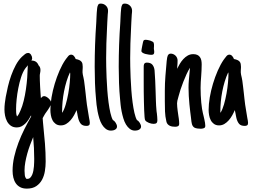

<svg xmlns="http://www.w3.org/2000/svg" viewBox="-20 -708 1443 1096"><path d="M272.5 -121.1Q272.5 -116.2 269.8 -109.6Q267.1 -103 262.9 -95.9Q258.8 -88.9 253.9 -81.5Q249 -74.2 244.6 -68.4L237.3 -58.1L230 -45.4L223.6 -33.7Q224.1 -23.9 225.1 -12.7Q226.1 -1.5 227.1 8.8Q232.4 59.1 236.6 111.3Q240.7 163.6 240.7 213.9Q240.7 240.7 236.3 268.3Q231.9 295.9 220 318.1Q208 340.3 187 354.5Q166 368.7 133.3 368.7Q110.8 368.7 95.2 360.4Q79.6 352.1 70.1 338.1Q60.5 324.2 56.2 305.7Q51.8 287.1 51.8 267.1Q51.8 227.5 61 187Q70.3 146.5 85.2 106.9Q100.1 67.4 119.1 29.5Q138.2 -8.3 157.7 -43Q157.7 -43.9 157.7 -45.2Q157.7 -46.4 157.2 -49.3Q150.9 -37.6 142.8 -25.1Q134.8 -12.7 124.8 -2.9Q114.7 6.8 102.8 13.2Q90.8 19.5 76.2 19.5Q55.7 19.5 42 9.8Q28.3 0 20.3 -15.1Q12.2 -30.3 8.8 -48.3Q5.4 -66.4 5.4 -82.5Q5.4 -101.1 7.6 -119.1Q9.8 -137.2 12.7 -154.3Q17.6 -181.6 25.1 -213.6Q32.7 -245.6 43.9 -277.1Q55.2 -308.6 70.1 -336.4Q85 -364.3 105 -383.8L108.9 -387.2Q115.2 -393.6 123.5 -399.7Q131.8 -405.8 140.6 -405.8Q146 -405.8 150.1 -402.8Q154.3 -399.9 157.2 -395.3Q160.2 -390.6 161.9 -385.3Q163.6 -379.9 163.6 -375Q163.6 -369.1 159.2 -362.3H160.2Q189.9 -362.3 200.2 -335Q205.6 -330.1 208.3 -323.2Q210.9 -316.4 210.9 -308.6Q210.9 -304.7 210.4 -300Q210 -295.4 209 -291.5Q208 -287.1 207.5 -283.2Q207 -279.3 207 -275.9Q207 -264.6 207.5 -248Q208 -231.4 209 -213.4Q210 -195.3 211.2 -178Q212.4 -160.6 213.4 -147.9Q216.8 -152.3 221.4 -155.8Q226.1 -159.2 232.4 -159.2Q237.8 -159.2 244.9 -155.3Q252 -151.4 258.1 -145.5Q264.2 -139.6 268.3 -133.1Q272.5 -126.5 272.5 -121.1ZM138.2 -322.3Q138.2 -325.2 138.4 -328.6Q138.7 -332 139.6 -335.9L136.2 -331.5Q132.3 -327.1 128.9 -323.2Q125.5 -319.3 122.6 -314.9Q109.9 -296.4 100.3 -266.8Q90.8 -237.3 84.5 -204.8Q78.1 -172.4 75 -141.1Q71.8 -109.9 71.8 -87.4Q71.8 -76.2 72.3 -64.9Q72.8 -53.7 77.1 -43Q84 -50.3 88.4 -58.8Q92.8 -67.4 96.7 -76.7Q107.4 -100.6 115.2 -132.3Q123 -164.1 127.9 -197.8Q132.8 -231.4 135.3 -263.9Q137.7 -296.4 138.2 -322.3ZM175.3 199.2Q175.3 166 173.8 137Q172.4 107.9 169.4 74.7Q160.6 95.7 151.6 119.9Q142.6 144 135.7 168.7Q128.9 193.4 124.5 217.8Q120.1 242.2 120.1 264.2V267.6Q120.1 278.8 121.6 291.7Q123 304.7 130.9 313H136.2Q146 313 152.6 306.4Q159.2 299.8 163.6 289.6Q168 279.3 170.4 266.6Q172.9 253.9 173.8 241.2Q174.8 228.5 175 217.3Q175.3 206.1 175.3 199.2Z M492.7 -6.3Q492.7 3.4 487.8 7.1Q482.9 10.7 474.1 10.7Q451.2 10.7 441.2 -1.5Q431.2 -13.7 426.3 -33.7Q424.8 -40.5 423.3 -47.6Q421.9 -54.7 420.9 -61.5Q419.9 -67.9 418.9 -70.3Q418 -72.8 417 -79.6Q411.1 -65.4 402.6 -50Q394 -34.7 382.8 -21.7Q371.6 -8.8 357.7 -0.5Q343.8 7.8 327.1 7.8Q309.6 7.8 297.9 -0.7Q286.1 -9.3 279.5 -22.2Q272.9 -35.2 270.3 -50.8Q267.6 -66.4 267.6 -80.6Q267.6 -113.8 274.2 -152.6Q280.8 -191.4 292.5 -230.2Q304.2 -269 319.8 -304.9Q335.4 -340.8 354 -367.7V-367.2L356.9 -371.6Q362.3 -378.9 369.4 -387.5Q376.5 -396 386.2 -396Q395.5 -396 402.3 -387.9Q409.2 -379.9 412.1 -371.1Q424.8 -368.7 432.6 -365Q440.4 -361.3 444.8 -356Q449.2 -350.6 450.7 -343.5Q452.1 -336.4 452.1 -328.1Q452.1 -324.7 452.1 -320.8Q452.1 -316.9 451.7 -313Q451.2 -309.1 451.2 -303.7Q451.2 -298.3 451.2 -293.9Q451.2 -289.1 452.9 -281.2Q454.6 -273.4 456.5 -265.1L460 -247.1Q462.4 -232.9 464.1 -214.8Q465.8 -196.8 468.3 -178.7Q470.2 -160.2 472.2 -142.8Q474.1 -125.5 476.1 -110.8L487.8 -38.6L489.3 -30.3Q490.2 -23.9 491.5 -18.6Q492.7 -13.2 492.7 -6.3ZM380.9 -287.1Q380.9 -288.1 380.4 -290.3Q379.9 -292.5 379.4 -294.9Q368.2 -271 359.6 -242.9Q351.1 -214.8 345.5 -185.8Q339.8 -156.7 337.2 -127.7Q334.5 -98.6 334.5 -72.8Q334.5 -70.3 334.5 -68.4Q334.5 -66.4 335 -64.5V-64Q346.7 -82 355.2 -111.6Q363.8 -141.1 369.6 -173.6Q375.5 -206.1 378.2 -236.6Q380.9 -267.1 380.9 -287.1Z M647.9 14.2Q647.9 21 644.5 25.4Q641.1 29.8 636 32.5Q630.9 35.2 624.8 36.4Q618.7 37.6 613.8 37.6Q596.7 37.6 584 27.8Q571.3 18.1 562 2.7Q552.7 -12.7 546.9 -32.5Q541 -52.2 537.1 -72Q533.2 -91.8 531.2 -110.1Q529.3 -128.4 528.3 -141.6Q523.9 -187 522.2 -233.9Q520.5 -280.8 520.5 -326.7Q520.5 -452.1 529.3 -575.2Q529.3 -577.1 529.5 -579.6Q529.8 -582 529.8 -584.5Q530.3 -594.7 530.8 -608.2Q531.2 -621.6 532.2 -634.8Q533.2 -647.9 534.4 -658.9Q535.6 -669.9 537.6 -674.3V-673.8Q539.6 -680.7 543 -684.1Q546.4 -687.5 554.7 -687.5Q572.3 -687.5 584.5 -675.8Q596.7 -664.1 596.7 -646.5Q596.7 -642.6 596.4 -638.9Q596.2 -635.3 595.7 -631.8Q595.2 -628.4 595 -625.2Q594.7 -622.1 594.7 -619.6Q593.3 -600.6 592.5 -581.8Q591.8 -563 590.8 -543.9Q588.4 -502 587.2 -460.2Q585.9 -418.5 585.9 -376Q585.9 -357.9 586.4 -328.6Q586.9 -299.3 588.4 -264.9Q589.8 -230.5 592.5 -193.8Q595.2 -157.2 599.6 -124Q604 -90.8 610.1 -64Q616.2 -37.1 624.5 -22.5Q628.9 -20.5 633.1 -16.4Q637.2 -12.2 640.4 -7.1Q643.6 -2 645.8 3.7Q647.9 9.3 647.9 14.2Z M785.2 14.2Q785.2 21 781.7 25.4Q778.3 29.8 773.2 32.5Q768.1 35.2 762 36.4Q755.9 37.6 751 37.6Q733.9 37.6 721.2 27.8Q708.5 18.1 699.2 2.7Q689.9 -12.7 684.1 -32.5Q678.2 -52.2 674.3 -72Q670.4 -91.8 668.5 -110.1Q666.5 -128.4 665.5 -141.6Q661.1 -187 659.4 -233.9Q657.7 -280.8 657.7 -326.7Q657.7 -452.1 666.5 -575.2Q666.5 -577.1 666.7 -579.6Q667 -582 667 -584.5Q667.5 -594.7 668 -608.2Q668.5 -621.6 669.4 -634.8Q670.4 -647.9 671.6 -658.9Q672.9 -669.9 674.8 -674.3V-673.8Q676.8 -680.7 680.2 -684.1Q683.6 -687.5 691.9 -687.5Q709.5 -687.5 721.7 -675.8Q733.9 -664.1 733.9 -646.5Q733.9 -642.6 733.6 -638.9Q733.4 -635.3 732.9 -631.8Q732.4 -628.4 732.2 -625.2Q731.9 -622.1 731.9 -619.6Q730.5 -600.6 729.7 -581.8Q729 -563 728 -543.9Q725.6 -502 724.4 -460.2Q723.1 -418.5 723.1 -376Q723.1 -357.9 723.6 -328.6Q724.1 -299.3 725.6 -264.9Q727.1 -230.5 729.7 -193.8Q732.4 -157.2 736.8 -124Q741.2 -90.8 747.3 -64Q753.4 -37.1 761.7 -22.5Q766.1 -20.5 770.3 -16.4Q774.4 -12.2 777.6 -7.1Q780.8 -2 783 3.7Q785.2 9.3 785.2 14.2Z M860.4 -410.6Q860.4 -402.3 856.7 -398.7Q853 -395 843.3 -395Q838.9 -395 829.6 -396.2Q820.3 -397.5 810.8 -399.9Q801.3 -402.3 794.2 -406.7Q787.1 -411.1 787.1 -417.5Q787.1 -419.4 788.6 -428.5Q790 -437.5 792.2 -447.8Q794.4 -458 796.1 -466.3Q797.9 -474.6 798.8 -475.6V-475.1Q801.3 -479 804.7 -480Q808.1 -481 811.5 -481Q815.9 -481 823 -479.7Q830.1 -478.5 837.2 -476.3Q844.2 -474.1 850.1 -470.7Q856 -467.3 857.4 -463.4Q858.9 -459.5 859.1 -452.9Q859.4 -446.3 858.9 -440.9Q858.9 -439 858.6 -436.3Q858.4 -433.6 858.4 -432.1Q858.4 -429.7 858.6 -427.2Q858.9 -424.8 859.4 -422.4Q859.9 -419.9 860.1 -417Q860.4 -414.1 860.4 -410.6ZM878.4 -21.5Q878.4 -10.3 873.3 -5.6Q868.2 -1 856.9 -1Q851.1 -1 844 -2.4Q836.9 -3.9 830.1 -6.6Q823.2 -9.3 817.4 -13.2Q811.5 -17.1 808.6 -22Q806.6 -24.9 805.2 -40Q803.7 -55.2 803 -77.6Q802.2 -100.1 801.5 -127.9Q800.8 -155.8 800.5 -184.1Q800.3 -212.4 800.3 -239.3Q800.3 -266.1 800.3 -286.1V-323.7Q800.3 -328.6 800.5 -333.5Q800.8 -338.4 802.5 -342Q804.2 -345.7 807.9 -348.1Q811.5 -350.6 818.4 -350.6Q839.8 -350.6 849.9 -338.6Q859.9 -326.7 862.3 -306.6Q864.7 -276.9 866 -247.3Q867.2 -217.8 868.2 -187.5Q869.1 -160.2 869.9 -133.5Q870.6 -106.9 873 -80.6Q873.5 -75.2 874 -70.3Q874.5 -65.4 875.5 -60.5Q876.5 -50.8 877.4 -41.3Q878.4 -31.7 878.4 -21.5Z M1002.9 -2.4Q1002.9 8.8 996.3 12.2Q989.7 15.6 980.5 15.6Q972.2 15.6 964.1 14.4Q956.1 13.2 949 9.8Q941.9 6.3 936.8 0.5Q931.6 -5.4 929.7 -14.6Q922.9 -43.9 921.9 -72Q920.9 -100.1 920.9 -129.9V-189.9Q920.9 -231 924.3 -275.1Q927.7 -319.3 931.6 -360.4Q931.6 -361.8 932.1 -363.8Q932.6 -365.7 932.6 -366.7Q933.1 -372.1 934.1 -378.4Q935.1 -384.8 937.3 -389.9Q939.5 -395 943.6 -398.4Q947.8 -401.9 954.6 -401.9Q962.4 -401.9 969.5 -398.7Q976.6 -395.5 981.9 -390.4Q987.3 -385.3 990.5 -377.9Q993.7 -370.6 993.7 -362.8Q993.7 -354.5 993.2 -344.5Q992.7 -334.5 991.7 -325.7Q991.7 -323.2 991.5 -320.3Q991.2 -317.4 990.7 -314.9Q997.6 -328.6 1006.3 -343.5Q1015.1 -358.4 1026.6 -370.8Q1038.1 -383.3 1052 -391.1Q1065.9 -398.9 1083 -398.9Q1097.2 -398.9 1106.4 -394.5Q1115.7 -390.1 1121.3 -382.1Q1127 -374 1129.2 -363.3Q1131.3 -352.5 1131.3 -340.3Q1131.3 -323.7 1130.4 -306.9Q1129.4 -290 1128.4 -273.4Q1127 -256.3 1126 -239.7Q1125 -223.1 1125 -206.1Q1125 -185.5 1126 -163.8Q1127 -142.1 1128.9 -122.3Q1130.9 -102.5 1133.3 -86.7Q1135.7 -70.8 1138.2 -62Q1140.1 -54.7 1142.3 -45.2Q1144.5 -35.6 1146.7 -25.6Q1148.9 -15.6 1150.4 -6.3Q1151.9 2.9 1151.9 10.3Q1151.9 21 1143.3 23.9Q1134.8 26.9 1126.5 26.9Q1118.2 26.9 1107.7 25.6Q1097.2 24.4 1088.9 20Q1078.6 12.7 1075.4 -0.5Q1072.3 -13.7 1071.3 -26.4L1069.8 -39.6Q1068.4 -51.3 1065.9 -70.3Q1063.5 -89.4 1061.3 -112.3Q1059.1 -135.3 1057.6 -159.9Q1056.2 -184.6 1056.2 -208Q1056.2 -229 1057.9 -248.5Q1059.6 -268.1 1061.5 -288.1Q1062.5 -298.3 1063 -304.7Q1063.5 -311 1064.5 -321.3Q1054.7 -305.7 1044.9 -284.7Q1035.2 -263.7 1026.4 -241Q1017.6 -218.3 1010.5 -196.8Q1003.4 -175.3 999.5 -159.2L996.6 -148.4Q994.1 -140.6 992.4 -132.8Q990.7 -125 990.7 -118.2Q990.7 -109.4 991.7 -97.9Q992.7 -86.4 994.1 -76.2Q995.6 -64 997.6 -51.3Q997.6 -50.3 998.5 -44.9Q999.5 -39.6 1000.5 -32.2Q1001.5 -24.9 1002.2 -16.8Q1002.9 -8.8 1002.9 -2.4Z M1396 -6.3Q1396 3.4 1391.1 7.1Q1386.2 10.7 1377.4 10.7Q1354.5 10.7 1344.5 -1.5Q1334.5 -13.7 1329.6 -33.7Q1328.1 -40.5 1326.7 -47.6Q1325.2 -54.7 1324.2 -61.5Q1323.2 -67.9 1322.3 -70.3Q1321.3 -72.8 1320.3 -79.6Q1314.5 -65.4 1305.9 -50Q1297.4 -34.7 1286.1 -21.7Q1274.9 -8.8 1261 -0.5Q1247.1 7.8 1230.5 7.8Q1212.9 7.8 1201.2 -0.7Q1189.5 -9.3 1182.9 -22.2Q1176.3 -35.2 1173.6 -50.8Q1170.9 -66.4 1170.9 -80.6Q1170.9 -113.8 1177.5 -152.6Q1184.1 -191.4 1195.8 -230.2Q1207.5 -269 1223.1 -304.9Q1238.8 -340.8 1257.3 -367.7V-367.2L1260.3 -371.6Q1265.6 -378.9 1272.7 -387.5Q1279.8 -396 1289.6 -396Q1298.8 -396 1305.7 -387.9Q1312.5 -379.9 1315.4 -371.1Q1328.1 -368.7 1335.9 -365Q1343.8 -361.3 1348.1 -356Q1352.5 -350.6 1354 -343.5Q1355.5 -336.4 1355.5 -328.1Q1355.5 -324.7 1355.5 -320.8Q1355.5 -316.9 1355 -313Q1354.5 -309.1 1354.5 -303.7Q1354.5 -298.3 1354.5 -293.9Q1354.5 -289.1 1356.2 -281.2Q1357.9 -273.4 1359.9 -265.1L1363.3 -247.1Q1365.7 -232.9 1367.4 -214.8Q1369.1 -196.8 1371.6 -178.7Q1373.5 -160.2 1375.5 -142.8Q1377.4 -125.5 1379.4 -110.8L1391.1 -38.6L1392.6 -30.3Q1393.6 -23.9 1394.8 -18.6Q1396 -13.2 1396 -6.3ZM1284.2 -287.1Q1284.2 -288.1 1283.7 -290.3Q1283.2 -292.5 1282.7 -294.9Q1271.5 -271 1262.9 -242.9Q1254.4 -214.8 1248.8 -185.8Q1243.2 -156.7 1240.5 -127.7Q1237.8 -98.6 1237.8 -72.8Q1237.8 -70.3 1237.8 -68.4Q1237.8 -66.4 1238.3 -64.5V-64Q1250 -82 1258.5 -111.6Q1267.1 -141.1 1272.9 -173.6Q1278.8 -206.1 1281.5 -236.6Q1284.2 -267.1 1284.2 -287.1Z"/></svg>

Font: Just Another Hand
Style: Regular
Weight: 400
Designer: Astigmatic (AOETI)
Foundry: Astigmatic (AOETI)
Version: Version 1.000